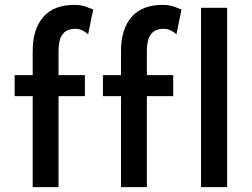

<svg xmlns="http://www.w3.org/2000/svg" viewBox="-20 -767 1032 787"><path d="M114 0V-373H40V-459H114V-558Q114 -647 157 -697Q200 -747 285 -747Q312 -747 333.5 -739Q355 -731 362 -728L341 -626Q336 -632 321.5 -640.5Q307 -649 288 -649Q274 -649 258.5 -643.5Q243 -638 232 -619.5Q221 -601 220 -562V-459H328V-373H220V0ZM476 0V-373H402V-459H476V-558Q476 -647 519 -697Q562 -747 647 -747Q674 -747 695.5 -739Q717 -731 724 -728L703 -626Q698 -632 683.5 -640.5Q669 -649 650 -649Q636 -649 620.5 -643.5Q605 -638 594 -619.5Q583 -601 582 -562V-459H690V-373H582V0ZM804 0V-735H911V0Z"/></svg>

Font: Alata
Style: Regular
Weight: 400
Designer: Spyros Zevelakis, Eben Sorkin
Foundry: Spyros Zevelakis
Version: Version 1.005; ttfautohint (v1.8.4.7-5d5b)